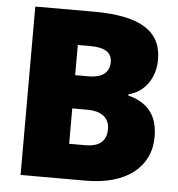

<svg xmlns="http://www.w3.org/2000/svg" viewBox="-52 -763 753 811"><g transform="rotate(5 325.0 -357.0)"><path d="M65 -714V0H343C511 0 615 -80 615 -209C615 -296 577 -351 489 -374V-379C556 -395 601 -456 601 -536C601 -658 508 -714 314 -714ZM258 -440V-568H312C373 -568 403 -548 403 -508C403 -463 371 -440 316 -440ZM258 -299H322C383 -299 416 -272 416 -225C416 -174 386 -149 326 -149H258Z"/></g></svg>

Font: Frost ExtraBold
Style: Regular
Weight: 800
Designer: Lee Frost
Foundry: Lee Frost for Ice Communication Norge AS
Version: Version 2.011;hotconv 1.0.107;makeotfexe 2.5.65593